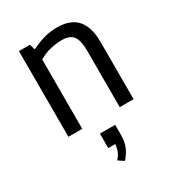

<svg xmlns="http://www.w3.org/2000/svg" viewBox="-177 -595 854 938"><g transform="rotate(-30 250.5 -125.5)"><path d="M70.3 0V-483.4H132.3L141.6 -452.1Q189.9 -475.1 221.9 -482.9Q253.9 -490.7 290 -490.7Q338.9 -490.7 371.6 -472.4Q404.3 -454.1 421.1 -417.2Q438 -380.4 438 -323.7V0H359.9V-319.3Q359.9 -375.5 341.8 -400.4Q323.7 -425.3 278.3 -425.3Q248 -425.3 211.4 -417Q182.6 -410.6 148.4 -391.1V0ZM250.5 240.2 219.2 219.2Q238.3 198.2 245.1 175.8Q249.5 159.7 250.5 145H211.4V63.5H297.4V119.6Q297.4 160.2 284.7 188.7Q272 217.3 250.5 240.2Z"/></g></svg>

Font: Anaheim Medium
Style: Regular
Weight: 500
Version: Version 2.001